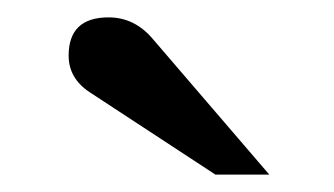

<svg xmlns="http://www.w3.org/2000/svg" viewBox="-20 -752 384 221"><path d="M290 -551H228L83 -646Q59 -662 59 -688Q59 -732 105 -732Q135 -732 156 -707Z"/></svg>

Font: Apparatus SIL
Style: Italic
Weight: 400
Italic angle: -11°
Version: Version 1.0